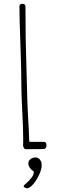

<svg xmlns="http://www.w3.org/2000/svg" viewBox="-20 -789 323 1023"><path d="M119.6 5.9Q179.2 5.9 200.2 5.4Q205.1 5.4 208.5 4.9L215.3 4.4Q220.7 4.4 224.1 -1.5Q227.5 -7.3 227.5 -15.1Q227.5 -33.2 213.9 -33.2H152.3Q140.1 -33.2 138.7 -33.7Q135.7 -34.7 135.7 -36.6Q135.3 -66.9 129.9 -161.1Q124.5 -260.3 124.5 -297.9L119.6 -477.1Q115.7 -573.7 115.7 -754.4Q115.7 -768.6 98.1 -768.6Q92.3 -768.6 87.9 -765.4Q83.5 -762.2 83.5 -756.8Q83.5 -694.3 88.9 -547.9Q93.8 -414.6 93.8 -338.9Q93.8 -286.6 98.6 -196.8Q103.5 -106.9 103.5 -55.2V-31.2L103 -15.1Q103 -6.3 107.7 -0.2Q112.3 5.9 119.6 5.9ZM158.2 190.9Q176.8 168.5 189.5 139.9Q202.1 111.3 202.1 94.2Q202.1 85.4 200.2 82L202.1 79.1Q191.4 49.8 168.9 49.8Q154.3 49.8 142.6 58.8Q130.9 67.9 130.9 81.1Q130.9 93.3 139.2 105.2Q147.5 117.2 160.2 125Q160.2 134.3 157.2 142.1Q153.3 153.3 135.7 172.4Q129.4 178.7 121.1 186.5Q112.8 194.3 107.9 198.2L106 207L122.1 214.8Q138.7 214.4 158.2 190.9Z"/></svg>

Font: Amatica SC
Style: Regular
Weight: 400
Designer: Vernon Adams, Ben Nathan
Foundry: newtypography
Version: Version 2.001